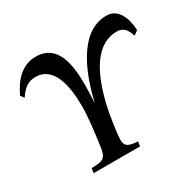

<svg xmlns="http://www.w3.org/2000/svg" viewBox="-152 -866 1049 1033"><g transform="rotate(-30 372.0 -350.0)"><path d="M12 -559 28 -537C57 -579 84 -605 133 -605C248 -605 273 -469 273 -340C273 -272 258 -162 252 -120C243 -40 230 -30 151 -29L147 0H435L439 -29C377 -32 361 -45 361 -83C361 -109 368 -153 371 -176C390 -307 447 -598 635 -598C678 -598 696 -569 707 -530L734 -550C732 -615 707 -700 629 -700C450 -700 371 -457 340 -322C342 -355 344 -396 344 -438C344 -562 324 -699 190 -699C102 -699 48 -635 12 -559Z"/></g></svg>

Font: KpRoman
Style: SemiboldItalic
Weight: 600
Italic angle: -11°
Version: Version 0.66